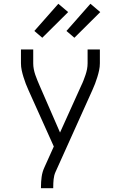

<svg xmlns="http://www.w3.org/2000/svg" viewBox="-20 -997 640 1017"><path d="M197 0V-7Q197 -34 200.5 -60Q204 -86 215 -110L265 -221L131 -519Q123 -536 116.5 -553.5Q110 -571 104.5 -588.5Q99 -606 95 -624.5Q91 -643 91 -662V-735H156V-661Q156 -646 159 -630.5Q162 -615 167 -600.5Q172 -586 178 -571.5Q184 -557 190 -543L298 -295L410 -543Q417 -557 422.5 -571.5Q428 -586 433 -600.5Q438 -615 441 -630.5Q444 -646 444 -662V-735H509V-662Q509 -643 505 -624.5Q501 -606 495.5 -588.5Q490 -571 483.5 -553.5Q477 -536 469 -519L274 -86Q266 -68 264 -47.5Q262 -27 262 -7V0ZM374 -797 332 -833 459 -977 511 -933ZM204 -797 162 -833 289 -977 341 -933Z"/></svg>

Font: Iosevka Curly Light Extended
Style: Regular
Weight: 300
Width: 7
Monospace: yes
Designer: Belleve Invis
Foundry: Belleve Invis
Version: Version 11.1.0; ttfautohint (v1.8.3)